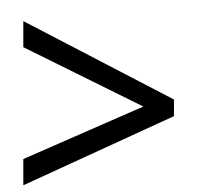

<svg xmlns="http://www.w3.org/2000/svg" viewBox="-20 -612 591 575"><path d="M49.8 -135.7 409.2 -293 49.8 -470.7V-548.8L501 -314V-264.2L49.8 -57.1ZM224.6 -591.8Z"/></svg>

Font: Noto Sans Gujarati UI
Style: Regular
Weight: 400
Designer: Monotype Design Team
Foundry: Monotype Imaging Inc.
Version: Version 1.03